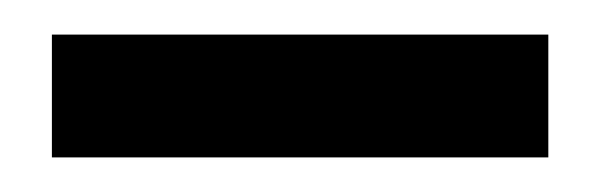

<svg xmlns="http://www.w3.org/2000/svg" viewBox="-20 -800 347 111"><path d="M10 -709H297V-780H10Z"/></svg>

Font: Libre Caslon Text
Style: Regular
Weight: 400
Designer: Pablo Impallari, Rodrigo Fuenzalida
Foundry: Pablo Impallari, Rodrigo Fuenzalida
Version: Version 1.000; ttfautohint (v0.93) -l 8 -r 50 -G 200 -x 14 -